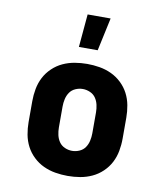

<svg xmlns="http://www.w3.org/2000/svg" viewBox="-85 -827 770 905"><g transform="rotate(10 300.0 -375.0)"><path d="M300 8Q270 8 240.5 3Q211 -2 184 -14.5Q157 -27 135 -48Q113 -69 99.5 -95Q86 -121 80.5 -150.5Q75 -180 75 -210V-310Q75 -340 80.5 -369.5Q86 -399 99.5 -425Q113 -451 135 -472Q157 -493 184 -505.5Q211 -518 240.5 -523Q270 -528 300 -528Q330 -528 359.5 -523Q389 -518 416 -505.5Q443 -493 465 -472Q487 -451 500.5 -425Q514 -399 519.5 -369.5Q525 -340 525 -310V-210Q525 -180 519.5 -150.5Q514 -121 500.5 -95Q487 -69 465 -48Q443 -27 416 -14.5Q389 -2 359.5 3Q330 8 300 8ZM300 -112Q318 -112 335 -119.5Q352 -127 362 -141.5Q372 -156 376 -174Q380 -192 380 -210V-310Q380 -328 376 -346Q372 -364 362 -378.5Q352 -393 335 -400.5Q318 -408 300 -408Q282 -408 265 -400.5Q248 -393 238 -378.5Q228 -364 224 -346Q220 -328 220 -310V-210Q220 -192 224 -174Q228 -156 238 -141.5Q248 -127 265 -119.5Q282 -112 300 -112ZM247 -600 261 -758H371L337 -600Z"/></g></svg>

Font: Iosevka Etoile Heavy
Style: Regular
Weight: 900
Designer: Belleve Invis
Foundry: Belleve Invis
Version: Version 22.1.2; ttfautohint (v1.8.4)